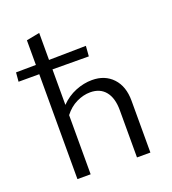

<svg xmlns="http://www.w3.org/2000/svg" viewBox="-152 -816 819 915"><g transform="rotate(-20 257.0 -358.5)"><path d="M282 -368Q247 -368 212 -351Q177 -334 151 -300V0H84V-532H-21L-17 -578L84 -579V-704L151 -717V-580L339 -583L335 -531L151 -532V-352Q184 -386 226 -403Q268 -420 310 -420Q375 -420 414.5 -378Q454 -336 454 -263V0H386V-240Q386 -301 359 -334.5Q332 -368 282 -368Z"/></g></svg>

Font: QiushuiShotai Bright
Style: Regular
Weight: 400
Designer: Christian Thalmann (Catharsis Fonts)
Version: Version 1.250;